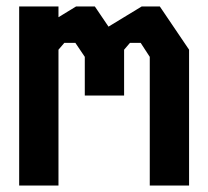

<svg xmlns="http://www.w3.org/2000/svg" viewBox="-20 -571 640 591"><path d="M39 -551V0H160V-418L178 -439H212L241 -396V-277H362V-418L380 -439H413L441 -396V0H562V-418L472 -551H416L314 -489L272 -551H214L160 -518V-551Z"/></svg>

Font: Kode Mono
Style: Bold
Weight: 700
Monospace: yes
Designer: Isa Ozler
Foundry: Kadena LLC
Version: Version 1.206;gftools[0.9.28]